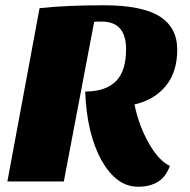

<svg xmlns="http://www.w3.org/2000/svg" viewBox="-20 -688 721 728"><path d="M8 0 130 -657Q229 -668 373.5 -668Q518 -668 585 -626Q652 -584 652 -499.5Q652 -415 608.5 -362Q565 -309 490 -292Q507 -209 546 -142Q582 -79 624 -59Q609 -17 578.5 1.5Q548 20 504.5 20Q461 20 427 -5.5Q393 -31 366 -78Q309 -180 303 -341H310Q384 -343 421 -381.5Q458 -420 458 -501Q458 -602 373 -606H351Q342 -606 337 -605L222 0Z"/></svg>

Font: Sansita One
Style: Regular
Weight: 400
Designer: Pablo Cosgaya
Foundry: Omnibus-Type
Version: Version 1.001